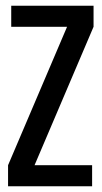

<svg xmlns="http://www.w3.org/2000/svg" viewBox="-20 -647 353 667"><path d="M305 -627V-554L100 -73H300V0H8V-73L213 -554H19V-627Z"/></svg>

Font: Teko Regular
Style: Regular
Weight: 400
Designer: Manushi Parikh, Jonny Pinhorn
Foundry: Indian Type Foundry
Version: Version 1.105;PS 1.0;hotconv 1.0.78;makeotf.lib2.5.61930; tt